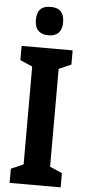

<svg xmlns="http://www.w3.org/2000/svg" viewBox="-62 -963 444 997"><g transform="rotate(5 160.5 -464.5)"><path d="M294 0H28V-74L92 -102V-612L28 -640V-714H294V-640L230 -612V-102L294 -74ZM161 -929Q198 -929 215 -910Q232 -891 232 -854Q232 -818 214 -799.5Q196 -781 161 -781Q127 -781 108.5 -799.5Q90 -818 90 -854Q90 -892 107 -910.5Q124 -929 161 -929Z"/></g></svg>

Font: Noto Sans Display ExtraCondensed
Style: Bold
Weight: 700
Width: 2
Designer: Monotype Design Team
Foundry: Monotype Imaging Inc.
Version: Version 2.003